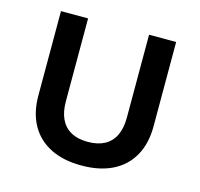

<svg xmlns="http://www.w3.org/2000/svg" viewBox="-85 -631 763 732"><g transform="rotate(15 296.0 -265.0)"><path d="M295.9 9.3Q224.6 9.3 173.8 -16.1Q123 -41.5 95.9 -89.8Q68.8 -138.2 68.8 -206.1V-539.1H175.8V-211.9Q175.8 -169.9 189.5 -141.6Q203.1 -113.3 230 -98.6Q256.8 -84 295.9 -84Q335.4 -84 362.3 -98.6Q389.2 -113.3 402.8 -141.6Q416.5 -169.9 416.5 -211.9V-539.1H523.4V-206.1Q523.4 -138.2 496.3 -89.8Q469.2 -41.5 418.5 -16.1Q367.7 9.3 295.9 9.3Z"/></g></svg>

Font: Inter 18pt Medium
Style: Regular
Weight: 500
Designer: Rasmus Andersson
Foundry: rsms
Version: Version 4.001;git-66647c0bb